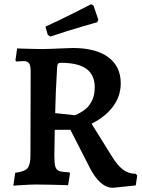

<svg xmlns="http://www.w3.org/2000/svg" viewBox="-20 -872 673 908"><path d="M514 16Q483 16 455.5 -8.5Q428 -33 405 -78L313 -258H239L237 -136Q237 -101 241.5 -84.5Q246 -68 261 -63Q276 -58 308 -57L311 -52L302 4Q302 4 289 3.5Q276 3 256.5 2.5Q237 2 215.5 1.5Q194 1 177 1Q148 0 117 1.5Q86 3 64.5 4.5Q43 6 43 6L52 -55Q96 -60 110 -76.5Q124 -93 124 -136L125 -532Q125 -561 118 -572Q111 -583 92 -583Q82 -583 69.5 -582Q57 -581 57 -581L53 -587L61 -643Q61 -643 74 -642.5Q87 -642 106.5 -641.5Q126 -641 147 -640.5Q168 -640 182 -640Q197 -640 220.5 -641Q244 -642 268.5 -643Q293 -644 309 -644.5Q325 -645 325 -645Q433 -645 492 -601.5Q551 -558 551 -478Q551 -418 515 -369Q479 -320 413 -287L507 -136Q535 -90 561.5 -70Q588 -50 622 -50L629 -42L622 5ZM335 -327Q341 -330 355.5 -337Q370 -344 387 -358.5Q404 -373 416 -398Q428 -423 428 -459Q428 -518 388.5 -546.5Q349 -575 268 -575Q258 -575 254.5 -570.5Q251 -566 250 -552Q246 -487 244 -436Q242 -385 241 -337ZM218 -699 206 -707 195 -746Q234 -764 272.5 -782.5Q311 -801 342 -817Q373 -833 392 -842.5Q411 -852 411 -852L422 -846L445 -779L440 -767Q440 -767 421 -761.5Q402 -756 370.5 -747Q339 -738 299 -725.5Q259 -713 218 -699Z"/></svg>

Font: Alegreya SemiBold
Style: Regular
Weight: 600
Designer: Juan Pablo del Peral
Foundry: Huerta Tipografica
Version: Version 2.009